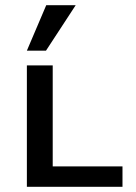

<svg xmlns="http://www.w3.org/2000/svg" viewBox="-20 -723 526 743"><path d="M84 0V-470H184V0ZM117 0V-79H454V0ZM84 -527 159 -703H273L158 -527Z"/></svg>

Font: Ysabeau SC SemiBold
Style: Regular
Weight: 600
Designer: Christian Thalmann (Catharsis Fonts)
Version: Version 2.001;gftools[0.9.30]; featfreeze: smcp